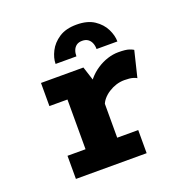

<svg xmlns="http://www.w3.org/2000/svg" viewBox="-127 -824 905 940"><g transform="rotate(-20 325.0 -354.5)"><path d="M110.5 0V-120.5H204.5V-379.5H110.5V-500H331.5L369.5 -382V-120.5H479V0ZM366.5 -288.5 314 -316.5Q314 -351 326.2 -381Q338.5 -411 359 -435Q379.5 -459 405.8 -476.2Q432 -493.5 460.8 -502.8Q489.5 -512 517 -512Q556 -512 573.5 -505.8Q591 -499.5 595 -496L562 -360.5Q558.5 -364 542.5 -368.8Q526.5 -373.5 498.5 -373.5Q476 -373.5 455 -366.8Q434 -360 415.8 -348.2Q397.5 -336.5 384.5 -321.2Q371.5 -306 366.5 -288.5ZM371 -709Q427.5 -709 462.8 -685.5Q498 -662 514.8 -628Q531.5 -594 531.5 -563H423Q423 -580.5 417.2 -594.5Q411.5 -608.5 399.8 -616.8Q388 -625 370 -625Q352 -625 340.5 -616.8Q329 -608.5 323.5 -594.5Q318 -580.5 318 -563H209.5Q209.5 -594 226.8 -628Q244 -662 279.5 -685.5Q315 -709 371 -709Z"/></g></svg>

Font: Trispace Thin
Style: Bold
Weight: 700
Version: Version 1.210